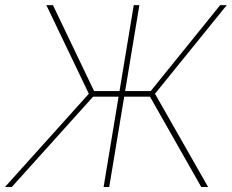

<svg xmlns="http://www.w3.org/2000/svg" viewBox="-35 -748 928 768"><path d="M522.5 -727.5 401.9 0H379.4L500 -727.5ZM-15.1 0 320.3 -373 150.4 -727.5H176.8L341.3 -383.8H567.9L845.7 -727.5H872.1L585 -373L797.4 0H770L564.9 -361.3H337.4L12.2 0Z"/></svg>

Font: Inter 16pt Thin
Style: Italic
Weight: 250
Italic angle: -9.3988°
Version: Version 4.001;git-66647c0bb